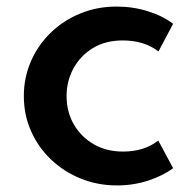

<svg xmlns="http://www.w3.org/2000/svg" viewBox="-20 -548 586 584"><path d="M335.5 16Q386 16 431 1.2Q476 -13.5 506.5 -36.5L461.5 -120.5Q418.5 -87 354.5 -87Q303.5 -87 264.8 -109.5Q226 -132 204.2 -170.2Q182.5 -208.5 182.5 -256Q182.5 -301 203.2 -339.5Q224 -378 262.2 -401.5Q300.5 -425 353.5 -425Q418.5 -425 462 -391.5L506.5 -475.5Q476.5 -499 430.8 -513.5Q385 -528 335 -528Q274.5 -528 223 -506.5Q171.5 -485 133.2 -447.5Q95 -410 73.8 -360.8Q52.5 -311.5 52.5 -256Q52.5 -198.5 74.5 -149Q96.5 -99.5 135.5 -62.5Q174.5 -25.5 225.8 -4.8Q277 16 335.5 16Z"/></svg>

Font: Spartan SemiBold
Style: Regular
Weight: 600
Designer: Matt Bailey, Mirko Velimirovic
Foundry: Matt Bailey
Version: Version 1.003; ttfautohint (v1.8.3)